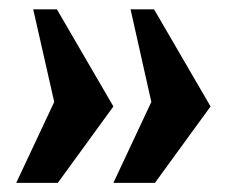

<svg xmlns="http://www.w3.org/2000/svg" viewBox="-20 -485 490 415"><path d="M262.2 -464.8H313L435.1 -254.9L314.9 -89.8H225.1L307.1 -264.6ZM51.8 -464.8H103L225.1 -254.9L105 -89.8H15.1L97.2 -264.6Z"/></svg>

Font: Horta
Style: Regular
Weight: 600
Width: 3
Version: Version 0.11